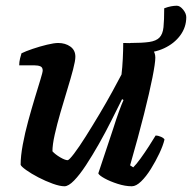

<svg xmlns="http://www.w3.org/2000/svg" viewBox="-20 -650 670 670"><path d="M472 -465Q463 -465 453 -467Q443 -469 433 -473L434 -500Q476 -500 500.5 -503.5Q525 -507 536.5 -519Q548 -531 550.5 -555Q553 -579 553 -621Q566 -626 577 -628Q588 -630 597 -630Q608 -630 619 -616.5Q630 -603 630 -590Q630 -555 609 -526.5Q588 -498 552.5 -481.5Q517 -465 472 -465ZM205 0Q189 0 164 -9Q139 -18 114 -31Q89 -44 71.5 -56.5Q54 -69 52 -75Q52 -105 59.5 -145.5Q67 -186 78.5 -228Q90 -270 101.5 -308Q113 -346 121 -372Q129 -398 129 -404Q129 -415 121 -418.5Q113 -422 100 -422H47Q47 -434 50 -446Q53 -458 55 -464Q69 -471 94 -479.5Q119 -488 144 -494Q169 -500 183 -500Q208 -500 225.5 -487.5Q243 -475 243 -452Q243 -438 235 -407.5Q227 -377 215 -338Q203 -299 191 -257.5Q179 -216 171 -180.5Q163 -145 163 -122Q173 -111 190 -101Q207 -91 216 -91Q221 -91 238.5 -114Q256 -137 279 -173.5Q302 -210 326.5 -251Q351 -292 371.5 -329.5Q392 -367 404 -390Q407 -414 408.5 -445Q410 -476 410 -500Q453 -500 477.5 -494.5Q502 -489 512 -477.5Q522 -466 522 -449Q522 -430 512 -379.5Q502 -329 482.5 -251.5Q463 -174 434 -73L445 -66Q456 -77 470.5 -97Q485 -117 499.5 -139.5Q514 -162 523 -177Q532 -177 542 -172.5Q552 -168 554 -163Q549 -142 536 -114.5Q523 -87 506.5 -60.5Q490 -34 472.5 -17Q455 0 440 0Q417 0 390.5 -8.5Q364 -17 345 -27.5Q326 -38 323 -45L375 -201Q385 -233 395 -260.5Q405 -288 411 -301L406 -304Q389 -270 368.5 -229Q348 -188 325 -147.5Q302 -107 280 -73.5Q258 -40 238.5 -20Q219 0 205 0Z"/></svg>

Font: Texturina Medium 12pt
Style: Bold Italic
Weight: 700
Italic angle: -11°
Version: Version 1.002